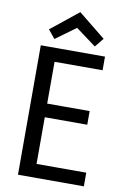

<svg xmlns="http://www.w3.org/2000/svg" viewBox="-106 -1060 740 1122"><g transform="rotate(10 264.0 -499.5)"><path d="M161 -81H474V0H83V-768H464V-687H161L179 -708V-422L161 -439H431V-358H161L179 -379V-60ZM438 -869 395 -816 268 -910H281L155 -818L114 -868L277 -999Z"/></g></svg>

Font: Yaldevi Medium
Style: Regular
Weight: 500
Designer: Sol Matas, Rajitha Manaperi, Kosala Senevirathne
Foundry: Mooniak
Version: Version 1.100